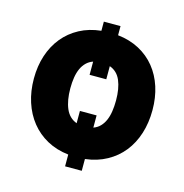

<svg xmlns="http://www.w3.org/2000/svg" viewBox="-99 -684 804 837"><g transform="rotate(15 303.5 -265.5)"><path d="M37.6 -273.4Q37.6 -329.9 53.4 -378Q69.2 -426.1 98.9 -462.5Q128.6 -498.9 171.3 -521.8Q214.1 -544.7 268.1 -550.4V-591.6H343.4V-550.4Q397.7 -544.4 440.3 -521.5Q483 -498.6 512.4 -462.2Q541.9 -425.8 557.4 -377.8Q572.8 -329.9 572.8 -273.4Q572.8 -216.6 557.4 -167.8Q541.9 -119 512.4 -82Q483 -45.1 440.3 -21.7Q397.7 1.8 343.4 8.2V61.4H268.1V8.2Q214.1 2.1 171.3 -21.3Q128.6 -44.7 98.9 -81.9Q69.2 -119 53.4 -167.8Q37.6 -216.6 37.6 -273.4ZM268.1 -133.2V-188.6H343.4V-133.5Q361.2 -139.9 373.4 -152.5Q385.7 -165.1 393.5 -182.9Q401.3 -200.6 404.8 -223.5Q408.4 -246.4 408.4 -273.4Q408.4 -327.1 393.3 -362.7Q378.2 -398.4 343.4 -410.9V-351.6H268.1V-411.2Q250.7 -405.2 238.1 -392.9Q225.5 -380.7 217.5 -363.1Q209.5 -345.5 205.8 -322.8Q202.1 -300.1 202.1 -273.4Q202.1 -218.8 217.7 -182.4Q233.3 -146 268.1 -133.2Z"/></g></svg>

Font: Inter P Extra Bold
Style: Regular
Weight: 800
Designer: Rasmus Andersson
Foundry: rsms
Version: Version 3.018;git-588b23468